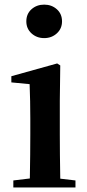

<svg xmlns="http://www.w3.org/2000/svg" viewBox="-20 -831 386 851"><path d="M96.7 -736.3Q96.7 -769.5 119.6 -790Q142.6 -810.5 175.8 -810.5Q209 -810.5 231.9 -790Q254.9 -769.5 254.9 -736.3Q254.9 -704.1 231.9 -683.1Q209 -662.1 175.8 -662.1Q142.6 -662.1 119.6 -683.1Q96.7 -704.1 96.7 -736.3ZM247.1 -39.1 314.5 -31.2V0H39.1V-31.2L112.3 -40Q114.3 -153.3 114.3 -235.4V-305.7Q114.3 -382.8 111.3 -458L30.3 -465.8V-493.2L233.4 -549.8L247.1 -541L245.1 -384.8V-235.4Q245.1 -152.3 247.1 -39.1Z"/></svg>

Font: GenRyuMin TW TTF Bold
Style: Regular
Weight: 700
Version: Version 1.300